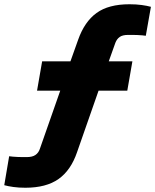

<svg xmlns="http://www.w3.org/2000/svg" viewBox="-67 -694 729 902"><path d="M52 188Q21 188 -4 184.5Q-29 181 -47 176L-24 40Q-18 41 -6.5 42Q5 43 17.5 43.5Q30 44 41.5 44Q53 44 59 44Q85 44 99.5 34Q114 24 120 6L216 -268H107L131 -406H264L300 -507Q330 -592 386.5 -633Q443 -674 541 -674Q573 -674 598.5 -670.5Q624 -667 642 -662L618 -526Q612 -527 601 -528Q590 -529 577.5 -529.5Q565 -530 553 -530Q541 -530 535 -530Q509 -530 495.5 -520.5Q482 -511 475 -493L444 -406H555L531 -268H396L295 21Q266 106 208 147Q150 188 52 188Z"/></svg>

Font: Celebes Black
Style: Italic
Weight: 900
Italic angle: -10°
Designer: Anugrah Pasau
Foundry: Lafontype
Version: Version 1.000; ttfautohint (v1.8.4)